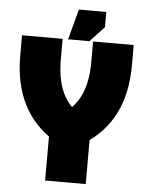

<svg xmlns="http://www.w3.org/2000/svg" viewBox="-58 -896 715 942"><g transform="rotate(5 300.0 -425.0)"><path d="M200 0H400V-320H200ZM225 -200 415 -275Q304 -349 264.5 -417.5Q225 -486 225 -600V-700H25V-600Q25 -325 225 -200ZM375 -200Q575 -325 575 -600V-700H375V-600Q375 -486 335.5 -417.5Q296 -349 185 -275L225 -200ZM252 -700H357L427 -775V-850H292Z"/></g></svg>

Font: Millimetre
Style: Extrablack
Weight: 900
Designer: Jérémy Landes
Version: Version 1.0